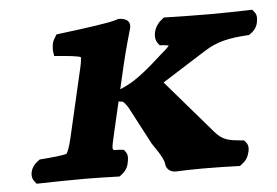

<svg xmlns="http://www.w3.org/2000/svg" viewBox="-42 -545 867 602"><g transform="rotate(-5 392.0 -244.0)"><path d="M328.5 -232.5C333 -232 339.1 -231 341.9 -230.3C348.3 -224.8 354.9 -217.2 362.3 -202.2L420.3 -92C451 -48.2 456.5 -33.1 457.2 -22.3L457.3 -21.2L457.5 -20.1C458 -17.5 463.5 2 488 2H488.7L489.5 2C517.6 1 532.5 0 574.2 0C617 0 644.8 1 679.6 2L690.3 2.3L699.7 -5.3C711.9 -14.5 715.6 -24.4 718.2 -32.1C721.7 -42.9 725.9 -58.1 714.8 -70.7L709.8 -76.4L701.2 -77.2C664.3 -80.7 643.6 -82.7 619.2 -111.2L474.3 -279.3L610.1 -365.3C652.1 -392.8 691.9 -400.2 745.2 -403.7L754.4 -404.4L762.2 -410.2C779.1 -422.8 782.1 -438.2 783.3 -449.2C784.2 -456.6 784.6 -466 777.1 -474.7L771.2 -482.3L760.5 -482C708.8 -481 688.1 -480 639.1 -480C586.2 -480 554.6 -481 503.7 -482L493 -482.3L483.7 -474.7C460.5 -455.9 452.7 -422.1 467.2 -403.3L472.4 -396.6L481.6 -396C490.9 -395.5 496.8 -394.4 500.6 -393.3C497.9 -389.4 491.5 -383.2 487.2 -379.5C477.9 -371.9 468 -362.7 458.6 -354.2C431.7 -329.9 402.2 -305.7 380.5 -292.2C366 -283.2 352.3 -276.2 337.1 -270.1L354.2 -344C365.5 -393 384.1 -456.4 384.1 -456.4L384.3 -457.2L384.5 -458C391.2 -486.7 363 -490 353.9 -490H349.2L344.4 -488.3C321.7 -480.1 239.6 -469.7 168.9 -460.8L152.9 -458.8L144.9 -445.4C138.9 -435.5 138.8 -428.9 138 -422.3C137.3 -416.4 137 -411.4 137.8 -405.9L139.7 -392L155.7 -390.6C180.7 -388.5 211.8 -385.7 222.7 -381.3C223.1 -377.1 222.4 -366.7 219 -351.8L168.5 -132.9C161.9 -104.5 155.9 -89.1 151.6 -83.2C141.6 -79.1 104.7 -75.7 75.5 -73.4L66.3 -72.7L58.6 -66.9C36.6 -50.5 30 -21.7 44.3 -5.3L50.2 2.2L60.9 2C103.1 1 147.7 0 202.8 0C240.9 0 257.6 1 300.7 2L311.4 2.2L320.7 -5.3C337 -18.6 339.5 -33.4 341.3 -43.7C342.6 -51.9 344.7 -63 336.5 -73.7L331.8 -79.8L323.4 -80.8C292.6 -84.6 290.2 -66.9 308.7 -147Z"/></g></svg>

Font: Linux Libertine Mono O 
Style: Mono Bold Oblique
Weight: 400
Italic angle: -13°
Designer: Philipp H. Poll
Foundry: Philipp H. Poll
Version: Version 5.1.7